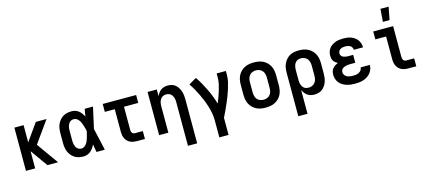

<svg xmlns="http://www.w3.org/2000/svg" viewBox="-67 -1415 5083 2274"><g transform="rotate(-15 2475.0 -278.5)"><path d="M350 0 200 -211V0H87V-530H200V-319L350 -530H481L292 -265L481 0Z M792 12Q765 12 737 6.5Q709 1 685.5 -13.5Q662 -28 644 -49.5Q626 -71 615 -96.5Q604 -122 600 -149.5Q596 -177 596 -205V-325Q596 -353 600 -380.5Q604 -408 615 -433.5Q626 -459 644 -480.5Q662 -502 685.5 -516.5Q709 -531 737 -536.5Q765 -542 792 -542Q815 -542 837.5 -534.5Q860 -527 878 -512.5Q896 -498 909.5 -479Q923 -460 934 -440Q937 -462 941 -484.5Q945 -507 949 -530H1051Q1042 -491 1033.5 -452Q1025 -413 1016 -374V-373Q1010 -347 1004.5 -321Q999 -295 993 -270Q1010 -203 1024 -135Q1038 -67 1054 0H952Q948 -24 943.5 -48.5Q939 -73 935 -97Q925 -75 911.5 -55.5Q898 -36 880 -20.5Q862 -5 839 3.5Q816 12 792 12ZM792 -85Q812 -85 828 -96.5Q844 -108 855 -124Q866 -140 873 -158Q880 -176 885.5 -194.5Q891 -213 896 -232Q901 -251 905 -270Q901 -288 896 -306Q891 -324 885.5 -341.5Q880 -359 872.5 -376.5Q865 -394 854 -409Q843 -424 827 -434.5Q811 -445 792 -445Q778 -445 765 -440.5Q752 -436 742 -426.5Q732 -417 725.5 -405Q719 -393 715.5 -379.5Q712 -366 710.5 -352.5Q709 -339 709 -325V-205Q709 -191 710.5 -177.5Q712 -164 715.5 -150.5Q719 -137 725.5 -125Q732 -113 742 -103.5Q752 -94 765 -89.5Q778 -85 792 -85Z M1546 0H1447Q1427 0 1406 -3.5Q1385 -7 1366.5 -16Q1348 -25 1333 -40Q1318 -55 1308.5 -74Q1299 -93 1295.5 -113.5Q1292 -134 1292 -155V-433H1170V-530H1580V-433H1405V-155Q1405 -145 1406.5 -134.5Q1408 -124 1413.5 -115.5Q1419 -107 1428 -102Q1437 -97 1447 -97H1546Z M2017 210V-325Q2017 -339 2015.5 -353.5Q2014 -368 2009.5 -381.5Q2005 -395 1997.5 -407Q1990 -419 1978.5 -428Q1967 -437 1953 -441Q1939 -445 1925 -445Q1911 -445 1897 -441Q1883 -437 1871.5 -428Q1860 -419 1852.5 -407Q1845 -395 1840.5 -381.5Q1836 -368 1834.5 -353.5Q1833 -339 1833 -325V0H1720V-530H1833V-448Q1842 -468 1855 -486.5Q1868 -505 1886.5 -518Q1905 -531 1927 -536.5Q1949 -542 1971 -542Q1996 -542 2021 -534.5Q2046 -527 2065 -510.5Q2084 -494 2097 -471.5Q2110 -449 2117.5 -425Q2125 -401 2127.5 -375.5Q2130 -350 2130 -325V210Z M2402 210V0Q2402 -44 2394 -87Q2386 -130 2373.5 -172Q2361 -214 2344.5 -254.5Q2328 -295 2309 -334.5Q2290 -374 2268.5 -412.5Q2247 -451 2222 -487L2315 -542Q2344 -501 2368.5 -457.5Q2393 -414 2415 -368.5Q2437 -323 2455 -276.5Q2473 -230 2487 -182Q2501 -217 2514.5 -253Q2528 -289 2539 -326Q2550 -363 2558.5 -401Q2567 -439 2567 -477V-530H2680V-477Q2680 -435 2670 -393.5Q2660 -352 2647 -311.5Q2634 -271 2618.5 -231.5Q2603 -192 2586.5 -153.5Q2570 -115 2552 -76.5Q2534 -38 2515 0V210Z M3025 12Q2996 12 2967 7Q2938 2 2912 -11Q2886 -24 2865 -45Q2844 -66 2831 -92Q2818 -118 2813 -147Q2808 -176 2808 -205V-325Q2808 -354 2813 -383Q2818 -412 2831 -438Q2844 -464 2865 -485Q2886 -506 2912 -519Q2938 -532 2967 -537Q2996 -542 3025 -542Q3054 -542 3083 -537Q3112 -532 3138 -519Q3164 -506 3185 -485Q3206 -464 3219 -438Q3232 -412 3237 -383Q3242 -354 3242 -325V-205Q3242 -176 3237 -147Q3232 -118 3219 -92Q3206 -66 3185 -45Q3164 -24 3138 -11Q3112 2 3083 7Q3054 12 3025 12ZM3025 -85Q3048 -85 3069.5 -93.5Q3091 -102 3105 -120Q3119 -138 3124 -160Q3129 -182 3129 -205V-325Q3129 -348 3124 -370Q3119 -392 3105 -410Q3091 -428 3069.5 -436.5Q3048 -445 3025 -445Q3002 -445 2980.5 -436.5Q2959 -428 2945 -410Q2931 -392 2926 -370Q2921 -348 2921 -325V-205Q2921 -182 2926 -160Q2931 -138 2945 -120Q2959 -102 2980.5 -93.5Q3002 -85 3025 -85Z M3370 210V-325Q3370 -353 3374.5 -381.5Q3379 -410 3391 -435.5Q3403 -461 3422.5 -482.5Q3442 -504 3466.5 -518Q3491 -532 3519.5 -537Q3548 -542 3576 -542Q3605 -542 3634 -537Q3663 -532 3689 -518.5Q3715 -505 3735.5 -484Q3756 -463 3769 -437.5Q3782 -412 3787 -383Q3792 -354 3792 -325V-205Q3792 -179 3789 -153Q3786 -127 3777.5 -102.5Q3769 -78 3754.5 -56Q3740 -34 3719.5 -18Q3699 -2 3673.5 5Q3648 12 3622 12Q3600 12 3578 6.5Q3556 1 3537.5 -12Q3519 -25 3505.5 -43.5Q3492 -62 3483 -82V210ZM3576 -85Q3599 -85 3620 -94Q3641 -103 3655 -120.5Q3669 -138 3674 -160.5Q3679 -183 3679 -205V-325Q3679 -347 3674 -369.5Q3669 -392 3655.5 -409.5Q3642 -427 3620.5 -436Q3599 -445 3577 -445Q3562 -445 3548 -441.5Q3534 -438 3522.5 -429Q3511 -420 3503 -407.5Q3495 -395 3490.5 -381.5Q3486 -368 3484.5 -353.5Q3483 -339 3483 -325V-205Q3483 -191 3484.5 -176.5Q3486 -162 3490.5 -148.5Q3495 -135 3503 -122.5Q3511 -110 3522.5 -101Q3534 -92 3548 -88.5Q3562 -85 3576 -85Z M4122 12Q4095 12 4068.5 9Q4042 6 4017 -2Q3992 -10 3969 -24Q3946 -38 3929.5 -58.5Q3913 -79 3904.5 -105Q3896 -131 3896 -157Q3896 -177 3901.5 -197Q3907 -217 3919.5 -232.5Q3932 -248 3949.5 -259.5Q3967 -271 3986 -278Q3971 -286 3958 -296.5Q3945 -307 3936 -320.5Q3927 -334 3923.5 -350.5Q3920 -367 3920 -383Q3920 -408 3927 -431.5Q3934 -455 3948.5 -474Q3963 -493 3983.5 -506.5Q4004 -520 4026.5 -528Q4049 -536 4073 -539Q4097 -542 4121 -542Q4146 -542 4170 -539Q4194 -536 4216.5 -527.5Q4239 -519 4259 -505Q4279 -491 4293 -471.5Q4307 -452 4314.5 -428.5Q4322 -405 4322 -381V-380H4209Q4209 -396 4201 -409.5Q4193 -423 4180 -431Q4167 -439 4152 -442Q4137 -445 4121 -445Q4106 -445 4091 -442.5Q4076 -440 4062.5 -432.5Q4049 -425 4041 -411.5Q4033 -398 4033 -382Q4033 -372 4037 -362.5Q4041 -353 4048.5 -346Q4056 -339 4065.5 -335Q4075 -331 4084.5 -328.5Q4094 -326 4104.5 -325Q4115 -324 4125 -324H4186V-227H4125Q4112 -227 4099.5 -226Q4087 -225 4075 -222.5Q4063 -220 4051 -215Q4039 -210 4029 -202Q4019 -194 4014 -182.5Q4009 -171 4009 -158Q4009 -139 4020 -123Q4031 -107 4048 -99Q4065 -91 4084 -88Q4103 -85 4122 -85Q4140 -85 4158.5 -88Q4177 -91 4193.5 -99.5Q4210 -108 4221.5 -123.5Q4233 -139 4233 -158H4346Q4346 -131 4337 -106Q4328 -81 4311.5 -60.5Q4295 -40 4273 -25.5Q4251 -11 4226 -2.5Q4201 6 4174.5 9Q4148 12 4122 12Z M4873 0H4774Q4753 0 4732.5 -3.5Q4712 -7 4693 -16Q4674 -25 4659 -40Q4644 -55 4635 -74Q4626 -93 4622.5 -113.5Q4619 -134 4619 -155V-433H4487V-530H4731V-155Q4731 -145 4733 -134.5Q4735 -124 4740 -115.5Q4745 -107 4754.5 -102Q4764 -97 4774 -97H4873Z M4627 -610 4639 -767H4739L4709 -610Z"/></g></svg>

Font: Lode
Style: Bold
Weight: 700
Monospace: yes
Designer: Belleve Invis
Foundry: Belleve Invis
Version: Version 29.2.0; ttfautohint (v1.8.3)